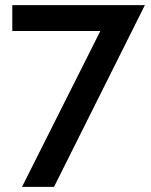

<svg xmlns="http://www.w3.org/2000/svg" viewBox="-20 -603 588 750"><path d="M372 -482H28V-583H546L191 127H66Z"/></svg>

Font: Raleway SemiBold
Style: Regular
Weight: 600
Designer: Matt McInerney, Pablo Impallari, Rodrigo Fuenzalida
Foundry: Matt McInerney, Pablo Impallari, Rodrigo Fuenzalida
Version: Version 4.026